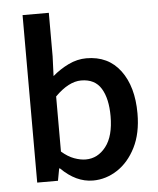

<svg xmlns="http://www.w3.org/2000/svg" viewBox="-53 -774 685 832"><g transform="rotate(-5 289.5 -358.5)"><path d="M318.4 12.2Q244.6 12.2 179.7 -52.7H176.3L166.5 0H76.2V-728.5H190.4V-539.1L187 -453.6Q219.2 -481.4 257.3 -499.8Q295.4 -518.1 335 -518.1Q430.2 -518.1 482.7 -447.8Q535.2 -377.4 535.2 -260.7Q535.2 -174.3 504.4 -113.3Q473.6 -52.2 424.1 -20Q374.5 12.2 318.4 12.2ZM294.9 -81.5Q347.2 -81.5 382.6 -127Q418 -172.4 418 -259.3Q418 -335.9 390.9 -380.1Q363.8 -424.3 304.2 -424.3Q250 -424.3 190.4 -364.7V-125Q217.8 -101.1 244.9 -91.3Q272 -81.5 294.9 -81.5Z"/></g></svg>

Font: Akatab
Style: Bold
Weight: 700
Designer: SIL Global
Foundry: SIL Global
Version: Version 4.100